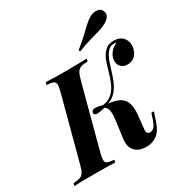

<svg xmlns="http://www.w3.org/2000/svg" viewBox="-256 -1122 1246 1303"><g transform="rotate(-30 367.0 -471.0)"><path d="M224 -106Q215 -70 216 -52Q217 -34 233 -28Q249 -22 283 -20L279 0Q251 -2 208.5 -2.5Q166 -3 122 -3Q72 -3 29 -2.5Q-14 -2 -41 0L-36 -20Q-3 -22 15.5 -28Q34 -34 45 -52Q56 -70 65 -106L197 -602Q207 -639 205 -656.5Q203 -674 187.5 -680.5Q172 -687 138 -688L143 -708Q168 -707 212 -706Q256 -705 306 -705Q350 -705 391.5 -706Q433 -707 464 -708L459 -688Q425 -687 406 -680.5Q387 -674 376.5 -656.5Q366 -639 356 -602ZM587 -59Q607 -59 620 -74.5Q633 -90 643 -119L660 -170H680L654 -93Q635 -37 599.5 -11.5Q564 14 520 14Q456 14 427 -20.5Q398 -55 406 -112L425 -252Q429 -288 427 -309.5Q425 -331 416.5 -343.5Q408 -356 393 -365L395 -375Q449 -372 486 -362Q523 -352 543.5 -332.5Q564 -313 571 -280.5Q578 -248 573 -201L562 -96Q560 -80 566 -69.5Q572 -59 587 -59ZM407 -360Q353 -346 333.5 -349Q314 -352 316 -369Q319 -385 337 -388.5Q355 -392 407 -378ZM625 -681Q607 -662 594.5 -631Q582 -600 571.5 -564.5Q561 -529 548 -494Q535 -459 515.5 -430.5Q496 -402 467 -384.5Q438 -367 394 -368L396 -378Q445 -383 473.5 -409Q502 -435 519 -473Q536 -511 547.5 -553.5Q559 -596 572.5 -633Q586 -670 610 -693Q627 -711 645.5 -716.5Q664 -722 681 -722Q726 -722 751 -696.5Q776 -671 775 -631Q775 -609 765 -586.5Q755 -564 735 -549Q715 -534 684 -534Q656 -534 636.5 -551.5Q617 -569 618 -601Q618 -630 638 -657.5Q658 -685 692 -700Q690 -702 685.5 -702.5Q681 -703 676 -703Q657 -703 645.5 -697.5Q634 -692 625 -681ZM444 -784Q494 -823 526 -854Q558 -885 582.5 -907.5Q607 -930 634 -945Q648 -953 666 -955.5Q684 -958 700.5 -952.5Q717 -947 725 -929Q737 -906 723.5 -885.5Q710 -865 685 -852Q660 -838 627.5 -828.5Q595 -819 552 -807Q509 -795 451 -772Z"/></g></svg>

Font: Playfair Display
Style: Bold Italic
Weight: 700
Italic angle: -14°
Designer: Claus Eggers Sørensen
Foundry: Claus Eggers Sørensen
Version: Version 1.203